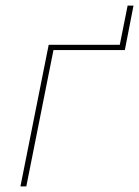

<svg xmlns="http://www.w3.org/2000/svg" viewBox="-20 -666 497 686"><path d="M53 0 154 -506H408L436 -646H457L426 -487H171L74 0Z"/></svg>

Font: IBM Plex Sans Thin
Style: Italic
Weight: 250
Italic angle: -11.31°
Designer: Mike Abbink, Paul van der Laan, Pieter van Rosmalen
Foundry: Bold Monday
Version: Version 3.201